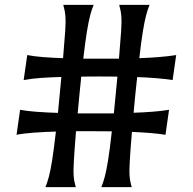

<svg xmlns="http://www.w3.org/2000/svg" viewBox="-20 -768 793 788"><path d="M400.4 -527.3H321.8C327.1 -572.8 332.5 -612.3 336.9 -639.6C346.2 -696.3 354 -722.2 364.3 -748H239.7C248 -717.3 251.5 -696.8 247.6 -639.6C245.6 -612.3 242.7 -573.7 238.8 -529.3C181.6 -531.2 127.9 -534.7 91.8 -542L77.1 -439.5C114.7 -446.8 171.9 -450.7 231.9 -452.1L217.8 -304.7C157.2 -306.6 100.1 -310.1 62.5 -317.4L47.9 -214.8C86.9 -222.7 146.5 -226.1 209.5 -228C204.1 -180.2 198.2 -138.2 193.8 -108.4C184.6 -51.8 176.8 -25.9 166.5 0H291C282.2 -30.8 279.8 -51.3 283.2 -108.4C284.7 -138.2 288.1 -181.2 292 -229.5H356.4C382.3 -229.5 410.2 -229.5 439 -229C433.6 -180.7 428.2 -138.2 423.3 -108.4C414.1 -51.8 406.2 -25.9 396 0H520.5C511.7 -30.8 509.3 -51.3 512.7 -108.4C514.2 -137.7 517.6 -179.7 521.5 -226.6C571.3 -224.6 619.6 -221.2 659.2 -214.8L673.8 -317.4C632.8 -310.5 581.1 -307.1 528.3 -305.2C532.7 -353.5 537.6 -403.8 543 -451.7C595.7 -449.7 647 -445.8 688.5 -439.5L703.1 -542C660.6 -535.2 606.9 -531.2 551.8 -529.3C556.6 -573.7 562 -612.3 566.4 -639.6C575.7 -696.3 583.5 -722.2 593.8 -748H469.2C477.5 -717.3 481 -696.8 477.1 -639.6C475.1 -611.8 472.2 -572.8 468.3 -527.3ZM371.1 -302.7H298.8C303.2 -352.5 308.6 -404.8 313.5 -453.6C338.4 -454.1 363.3 -454.1 385.7 -454.1C409.7 -454.1 435.5 -454.1 461.9 -453.6C457.5 -404.3 452.1 -352.5 447.3 -302.7Z"/></svg>

Font: Amarante
Style: Regular
Weight: 400
Designer: Karolina Lach
Foundry: Sorkin Type Co.
Version: Version 1.001